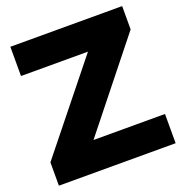

<svg xmlns="http://www.w3.org/2000/svg" viewBox="-138 -896 956 1015"><g transform="rotate(-20 340.0 -389.0)"><path d="M677.8 0H21.1V-131.1L407.8 -613.3H31.1V-777.8H660V-646.7L275.6 -164.4H677.8Z"/></g></svg>

Font: Paperlogy 9 Black
Style: Regular
Weight: 900
Designer: redesigned by Lee Juim, glyphs from Gmarket Sans & Montserrat
Foundry: PT&
Version: Version 1.001